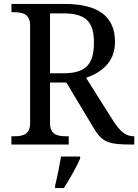

<svg xmlns="http://www.w3.org/2000/svg" viewBox="-20 -734 702 975"><path d="M38 0H329V-42H316C272 -42 234 -50 234 -109V-315H317L452 -90C497 -14 523 0 648 0H662V-42H659C617 -42 588 -69 554 -122L417 -339C488 -363 564 -414 564 -521C564 -650 480 -714 307 -714H38V-672H51C95 -672 133 -663 133 -604V-109C133 -50 95 -42 51 -42H38ZM304 -362H234V-666H302C415 -666 457 -625 457 -518C457 -414 421 -362 304 -362ZM260 208V221H304C332 179 369 113 387 71V61H290C282 109 271 164 260 208Z"/></svg>

Font: Noto Nastaliq Urdu
Style: Regular
Weight: 400
Designer: Monotype Design Team (Patrick Giasson: type design, Kamal Mansour: OpenType code, Glenda Bellarosa). Updated by Simon Co
Foundry: Monotype Imaging Inc., Simon Cozens
Version: Version 3.009